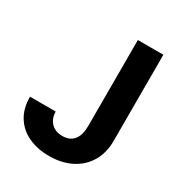

<svg xmlns="http://www.w3.org/2000/svg" viewBox="-170 -823 888 950"><g transform="rotate(30 274.0 -348.5)"><path d="M487.8 -707V-213.8Q487.8 -146.2 457.6 -95.6Q427.5 -45 373 -17.6Q318.6 9.8 247.6 9.8Q182.4 9.8 131 -13.4Q79.6 -36.5 49.8 -83.2Q20.1 -129.9 20.1 -197.4H166.7Q167.2 -169.8 178.5 -149.8Q189.8 -129.8 209.3 -119.3Q228.8 -108.7 254.8 -108.7Q297.2 -108.7 319.3 -135.4Q341.4 -162.1 342 -213.8V-707Z"/></g></svg>

Font: WEMIX Pretendard Variable
Style: Regular
Weight: 400
Designer: Base glyphs from Inter by Rasmus Andersson; Hangeul glyphs from Noto Sans CJK(Source Han Sans) by Jang Soo-young and Kan
Foundry: Kil Hyung-jin
Version: Version 1.000;Glyphs 3.2 (3208)